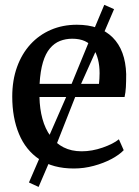

<svg xmlns="http://www.w3.org/2000/svg" viewBox="-20 -670 562 776"><path d="M278.5 11Q194.5 11 139.2 -26Q84 -63 56.8 -128.5Q29.5 -194 29.5 -279.5Q29.5 -345.5 48.8 -399Q68 -452.5 103 -490.8Q138 -529 185.8 -549.5Q233.5 -570 290.5 -570Q384 -570 435.5 -518.5Q487 -467 490 -370.5Q490 -340.5 488.8 -318Q487.5 -295.5 483.5 -278H139.5Q140.5 -230 151.5 -189.8Q162.5 -149.5 184 -120Q205.5 -90.5 237 -74.5Q268.5 -58.5 310 -58.5Q352 -58.5 395 -73.5Q438 -88.5 460.5 -107L480 -63Q462.5 -44.5 430.8 -27.5Q399 -10.5 359.2 0.2Q319.5 11 278.5 11ZM140 -331H380Q381 -339.5 381.8 -352Q382.5 -364.5 382.5 -374Q382.5 -435 357.2 -474.2Q332 -513.5 272 -513.5Q245.5 -513.5 222.5 -504.5Q199.5 -495.5 181.8 -474.5Q164 -453.5 153.5 -418.2Q143 -383 140 -331ZM136 85.5 97 67.5 154.5 -65.5 252 -288.5 356 -542 401.5 -650.5 441 -633 394.5 -524.5 283.5 -277 193.5 -48.5Z"/></svg>

Font: Merriweather Light 18pt
Style: Regular
Weight: 400
Version: Version 2.100